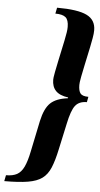

<svg xmlns="http://www.w3.org/2000/svg" viewBox="-101 -791 500 957"><g transform="rotate(5 148.5 -312.0)"><path d="M-42 130 -36 100Q-2 100 19 88.5Q40 77 53.5 48.5Q67 20 77 -30L109 -184Q123 -248 151.5 -275Q180 -302 238 -309L239 -313Q196 -319 176.5 -339.5Q157 -360 157 -395Q157 -400 158 -407.5Q159 -415 162.5 -434Q166 -453 174 -490.5Q182 -528 196 -594Q201 -619 203.5 -634.5Q206 -650 206 -663Q206 -698 190.5 -711Q175 -724 139 -724L145 -754Q249 -754 294 -732Q339 -710 339 -658Q339 -641 335 -619Q331 -597 326 -572Q313 -511 305.5 -475.5Q298 -440 294.5 -421.5Q291 -403 290 -394.5Q289 -386 289 -380Q289 -351 299 -338Q309 -325 339 -325L334 -298Q295 -298 276 -273.5Q257 -249 243 -181L215 -52Q203 5 188 41Q173 77 147 96Q121 115 76 122.5Q31 130 -42 130Z"/></g></svg>

Font: Libre Bodoni
Style: Italic
Weight: 400
Italic angle: -13°
Designer: Pablo Impallari, Rodrigo Fuenzalida
Foundry: Impallari Type
Version: Version 2.005;gftools[0.9.23]